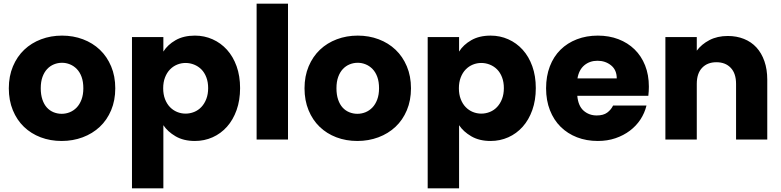

<svg xmlns="http://www.w3.org/2000/svg" viewBox="-20 -760 4257 1046"><path d="M608 -279Q608 -213 585.5 -159.5Q563 -106 523.5 -69Q484 -32 430.5 -12Q377 8 316 8Q254 8 201.5 -12Q149 -32 110.5 -69Q72 -106 50 -159.5Q28 -213 28 -279Q28 -345 50.5 -398.5Q73 -452 112 -489Q151 -526 204 -546Q257 -566 318 -566Q379 -566 432 -546Q485 -526 524 -489Q563 -452 585.5 -398.5Q608 -345 608 -279ZM202 -279Q202 -244 211 -217.5Q220 -191 235.5 -174Q251 -157 272 -148.5Q293 -140 316 -140Q339 -140 360 -148.5Q381 -157 397.5 -174Q414 -191 424 -217.5Q434 -244 434 -279Q434 -315 424.5 -341Q415 -367 398.5 -384Q382 -401 361 -409.5Q340 -418 318 -418Q295 -418 274 -409.5Q253 -401 237 -384Q221 -367 211.5 -341Q202 -315 202 -279Z M870 -479Q893 -516 936.5 -541Q980 -566 1042 -566Q1093 -566 1138 -546Q1183 -526 1216.5 -489Q1250 -452 1269 -399Q1288 -346 1288 -280Q1288 -214 1269 -160.5Q1250 -107 1216.5 -69.5Q1183 -32 1138 -12Q1093 8 1042 8Q980 8 936.5 -17.5Q893 -43 870 -78V266H699V-558H870ZM1114 -280Q1114 -313 1104 -339Q1094 -365 1077 -382Q1060 -399 1037.5 -408Q1015 -417 991 -417Q967 -417 945 -408Q923 -399 906 -381.5Q889 -364 879 -338Q869 -312 869 -279Q869 -246 879 -220Q889 -194 906 -176.5Q923 -159 945 -150Q967 -141 991 -141Q1015 -141 1037.5 -150Q1060 -159 1077 -177Q1094 -195 1104 -221Q1114 -247 1114 -280Z M1378 -740H1549V0H1378Z M2219 -279Q2219 -213 2196.5 -159.5Q2174 -106 2134.5 -69Q2095 -32 2041.5 -12Q1988 8 1927 8Q1865 8 1812.5 -12Q1760 -32 1721.5 -69Q1683 -106 1661 -159.5Q1639 -213 1639 -279Q1639 -345 1661.5 -398.5Q1684 -452 1723 -489Q1762 -526 1815 -546Q1868 -566 1929 -566Q1990 -566 2043 -546Q2096 -526 2135 -489Q2174 -452 2196.5 -398.5Q2219 -345 2219 -279ZM1813 -279Q1813 -244 1822 -217.5Q1831 -191 1846.5 -174Q1862 -157 1883 -148.5Q1904 -140 1927 -140Q1950 -140 1971 -148.5Q1992 -157 2008.5 -174Q2025 -191 2035 -217.5Q2045 -244 2045 -279Q2045 -315 2035.5 -341Q2026 -367 2009.5 -384Q1993 -401 1972 -409.5Q1951 -418 1929 -418Q1906 -418 1885 -409.5Q1864 -401 1848 -384Q1832 -367 1822.5 -341Q1813 -315 1813 -279Z M2481 -479Q2504 -516 2547.5 -541Q2591 -566 2653 -566Q2704 -566 2749 -546Q2794 -526 2827.5 -489Q2861 -452 2880 -399Q2899 -346 2899 -280Q2899 -214 2880 -160.5Q2861 -107 2827.5 -69.5Q2794 -32 2749 -12Q2704 8 2653 8Q2591 8 2547.5 -17.5Q2504 -43 2481 -78V266H2310V-558H2481ZM2725 -280Q2725 -313 2715 -339Q2705 -365 2688 -382Q2671 -399 2648.5 -408Q2626 -417 2602 -417Q2578 -417 2556 -408Q2534 -399 2517 -381.5Q2500 -364 2490 -338Q2480 -312 2480 -279Q2480 -246 2490 -220Q2500 -194 2517 -176.5Q2534 -159 2556 -150Q2578 -141 2602 -141Q2626 -141 2648.5 -150Q2671 -159 2688 -177Q2705 -195 2715 -221Q2725 -247 2725 -280Z M3235 -429Q3193 -429 3163.5 -404.5Q3134 -380 3126 -333H3340Q3340 -379 3309 -404Q3278 -429 3235 -429ZM3502 -185Q3492 -144 3469 -109Q3446 -74 3411.5 -48Q3377 -22 3333 -7Q3289 8 3237 8Q3175 8 3123.5 -12Q3072 -32 3034.5 -69Q2997 -106 2976 -159.5Q2955 -213 2955 -279Q2955 -345 2975.5 -398.5Q2996 -452 3033.5 -489Q3071 -526 3123 -546Q3175 -566 3237 -566Q3298 -566 3349 -546.5Q3400 -527 3437 -491Q3474 -455 3494.5 -403.5Q3515 -352 3515 -288Q3515 -263 3512 -238H3125Q3130 -183 3159.5 -157Q3189 -131 3231 -131Q3267 -131 3288 -146.5Q3309 -162 3320 -185Z M3990 -303Q3990 -360 3961 -390.5Q3932 -421 3883 -421Q3834 -421 3805 -390.5Q3776 -360 3776 -303V0H3605V-558H3776V-484Q3802 -519 3845 -541.5Q3888 -564 3945 -564Q3993 -564 4033 -548Q4073 -532 4101 -501.5Q4129 -471 4144.5 -426.5Q4160 -382 4160 -326V0H3990Z"/></svg>

Font: SVN-Poppins
Style: Bold
Weight: 700
Designer: Ninad Kale (Devanagari), Jonny Pinhorn (Latin)
Foundry: Indian Type Foundry
Version: Version 3.200;PS 1.000;hotconv 16.6.54;makeotf.lib2.5.65590